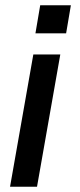

<svg xmlns="http://www.w3.org/2000/svg" viewBox="-20 -706 304 726"><path d="M18 0H120L208 -500H106ZM114 -580H230L248 -686H132Z"/></svg>

Font: Uncut Sans Medium
Style: Italic
Weight: 500
Italic angle: -10°
Designer: Kasper Nordkvist
Foundry: Uncut Type
Version: Version 1.111;FEAKit 1.0